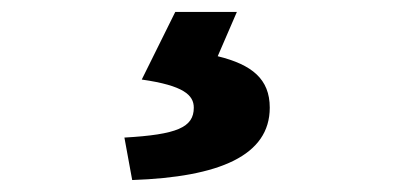

<svg xmlns="http://www.w3.org/2000/svg" viewBox="-20 -25 677 321"><path d="M201 276C347 271 431 235 431 155C431 107 401 83 344 69L376 -5H273L217 108C287 118 304 134 304 155C304 188 276 200 188 205Z"/></svg>

Font: Noto Sans JP Black
Style: Regular
Weight: 900
Designer: Ryoko NISHIZUKA  (kana, bopomofo & ideographs); Paul D. Hunt (Latin, Greek & Cyrillic); Sandoll Communications , Soo-you
Foundry: Adobe
Version: Version 2.002;hotconv 1.0.116;makeotfexe 2.5.65601